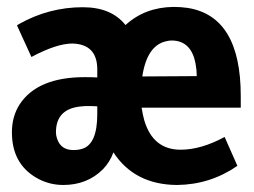

<svg xmlns="http://www.w3.org/2000/svg" viewBox="-20 -523 739 558"><path d="M478.5 -405.3Q537.1 -405.3 548.8 -335Q551.8 -319.3 551.8 -301.8L393.6 -300.8Q407.2 -391.6 463.9 -403.3Q471.7 -405.3 478.5 -405.3ZM669.9 -41 632.8 -125Q564.5 -87.9 504.9 -87.9Q424.8 -87.9 399.4 -172.9Q394.5 -190.4 391.6 -210H679.7V-244.1Q679.7 -475.6 525.4 -500Q505.9 -502.9 484.4 -502.9Q401.4 -502 344.7 -450.2Q303.7 -502 220.7 -502Q122.1 -502 35.2 -453.1Q32.2 -451.2 29.3 -449.2L71.3 -357.4Q144.5 -396.5 190.4 -396.5Q261.7 -394.5 262.7 -323.2V-297.9Q248 -298.8 226.6 -298.8Q88.9 -298.8 37.1 -219.7Q14.6 -184.6 14.6 -138.7Q14.6 -47.9 85 -6.8Q121.1 14.6 164.1 14.6Q233.4 14.6 279.3 -31.2Q299.8 -52.7 309.6 -80.1Q371.1 13.7 494.1 14.6Q590.8 13.7 669.9 -41ZM193.4 -86.9Q156.2 -86.9 145.5 -121.1Q142.6 -129.9 142.6 -138.7Q142.6 -208 217.8 -213.9Q225.6 -214.8 234.4 -214.8Q253.9 -214.8 262.7 -213.9V-191.4Q262.7 -104.5 219.7 -90.8Q208 -86.9 193.4 -86.9Z"/></svg>

Font: Yaldevi Colombo
Style: Bold
Weight: 700
Designer: Sol Matas, Denzil Rajitha, Kosala Senevirathne and Pathum Egodawatta
Foundry: Mooniak
Version: Version 1.020 ; ttfautohint (v1.6)